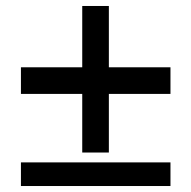

<svg xmlns="http://www.w3.org/2000/svg" viewBox="-20 -661 640 642"><path d="M344 -436H550V-347H344V-151H255V-347H50V-436H255V-641H344ZM50 -39V-118H550V-39Z"/></svg>

Font: Arvo
Style: Regular
Weight: 400
Designer: Anton Koovit (Cyrillic Expansion: Cyreal)
Foundry: Anton Koovit, Yassin Baggar
Version: Version 3.000